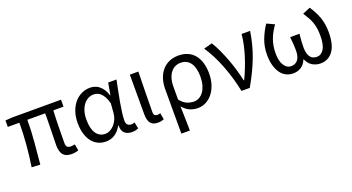

<svg xmlns="http://www.w3.org/2000/svg" viewBox="-50 -1154 3574 1950"><g transform="rotate(-20 1737.0 -179.0)"><path d="M541 13Q478 13 450.5 -21.5Q423 -56 423 -122Q423 -143 424 -183Q425 -223 426 -271.5Q427 -320 428 -371.5Q429 -423 429 -468H236Q236 -353 225.5 -231Q215 -109 204 5L112 0Q130 -115 140 -236Q150 -357 150 -468H25V-538L103 -543H627V-468H517Q514 -421 512.5 -368Q511 -315 510.5 -265.5Q510 -216 509.5 -176Q509 -136 509 -116Q509 -87 521.5 -75Q534 -63 560 -63Q568 -63 578 -64.5Q588 -66 604 -68L616 1Q602 6 583.5 9.5Q565 13 541 13Z M915 13Q868 13 829.5 -5Q791 -23 763.5 -58Q736 -93 720.5 -144Q705 -195 705 -262Q705 -332 724.5 -386.5Q744 -441 777 -479Q810 -517 853 -537Q896 -557 943 -557Q968 -557 993.5 -549.5Q1019 -542 1041 -524.5Q1063 -507 1081 -480Q1099 -453 1111 -414H1114L1137 -543H1227Q1216 -489 1204 -430Q1192 -371 1182 -314.5Q1172 -258 1165.5 -207Q1159 -156 1159 -119Q1159 -91 1174.5 -77Q1190 -63 1213 -63Q1231 -63 1250 -70L1264 -1Q1252 4 1235 8.5Q1218 13 1194 13Q1145 13 1115.5 -13.5Q1086 -40 1087 -97H1083Q1021 13 915 13ZM933 -63Q960 -63 985.5 -76.5Q1011 -90 1031.5 -113Q1052 -136 1065.5 -166.5Q1079 -197 1082 -232L1090 -335Q1079 -379 1063 -407.5Q1047 -436 1029 -452Q1011 -468 991.5 -474Q972 -480 953 -480Q924 -480 896.5 -466Q869 -452 847.5 -425Q826 -398 813 -357.5Q800 -317 800 -263Q800 -167 835 -115Q870 -63 933 -63Z M1474 13Q1417 13 1394 -19.5Q1371 -52 1371 -113V-543H1463Q1461 -432 1458.5 -318.5Q1456 -205 1456 -106Q1456 -83 1466.5 -73Q1477 -63 1494 -63Q1509 -63 1527 -69L1540 0Q1528 6 1512.5 9.5Q1497 13 1474 13Z M1658 -278Q1658 -348 1677 -400.5Q1696 -453 1728.5 -487.5Q1761 -522 1804.5 -539.5Q1848 -557 1898 -557Q1955 -557 1998.5 -538Q2042 -519 2071.5 -483Q2101 -447 2116.5 -395.5Q2132 -344 2132 -280Q2132 -210 2113 -155.5Q2094 -101 2062.5 -63.5Q2031 -26 1991 -6.5Q1951 13 1908 13Q1863 13 1822.5 -3.5Q1782 -20 1744 -64Q1745 -27 1746 5Q1747 37 1747.5 68Q1748 99 1749 131Q1750 163 1750 199H1658ZM1892 -63Q1922 -63 1949 -78Q1976 -93 1995.5 -120.5Q2015 -148 2026.5 -188Q2038 -228 2038 -279Q2038 -324 2029.5 -361Q2021 -398 2003.5 -424.5Q1986 -451 1959 -465.5Q1932 -480 1894 -480Q1864 -480 1837 -467.5Q1810 -455 1789.5 -429.5Q1769 -404 1757 -365.5Q1745 -327 1745 -276V-137Q1783 -91 1820 -77Q1857 -63 1892 -63Z M2380 0Q2365 -75 2343.5 -148Q2322 -221 2295.5 -289.5Q2269 -358 2237.5 -419.5Q2206 -481 2171 -533L2262 -557Q2290 -513 2316.5 -455.5Q2343 -398 2366.5 -336Q2390 -274 2408 -211Q2426 -148 2438 -93H2443Q2468 -145 2490.5 -201.5Q2513 -258 2531 -315.5Q2549 -373 2561.5 -430.5Q2574 -488 2579 -543H2671Q2660 -472 2643 -405Q2626 -338 2601 -272Q2576 -206 2543.5 -139Q2511 -72 2470 0H2380Z M2938 13Q2897 13 2862.5 -3.5Q2828 -20 2803 -54Q2778 -88 2763.5 -138Q2749 -188 2749 -256Q2749 -343 2778 -418Q2807 -493 2850 -557L2932 -519Q2909 -486 2891 -454Q2873 -422 2861 -388.5Q2849 -355 2842.5 -318.5Q2836 -282 2836 -239Q2836 -154 2866 -108.5Q2896 -63 2942 -63Q2961 -63 2979 -70Q2997 -77 3011 -92.5Q3025 -108 3033 -134Q3041 -160 3041 -198Q3041 -232 3038.5 -266Q3036 -300 3031 -344H3132Q3127 -300 3125 -266Q3123 -232 3123 -198Q3123 -159 3131 -133Q3139 -107 3152 -91.5Q3165 -76 3182.5 -69.5Q3200 -63 3220 -63Q3266 -63 3295.5 -109.5Q3325 -156 3325 -254Q3325 -296 3320 -330Q3315 -364 3304.5 -395Q3294 -426 3277 -456.5Q3260 -487 3237 -522L3320 -557Q3342 -524 3359.5 -491.5Q3377 -459 3390 -423Q3403 -387 3410 -346.5Q3417 -306 3417 -259Q3417 -122 3367 -54.5Q3317 13 3232 13Q3185 13 3145 -10.5Q3105 -34 3084 -85H3080Q3060 -34 3022 -10.5Q2984 13 2938 13Z"/></g></svg>

Font: SpoqaHanSans-Regular
Style: Regular
Weight: 400
Designer: [Spoqa Han Sans] Dong-huui Kim \uAE40 \uB3D9 \uD718  Younghwa Kang \uAC15 \uC601 \uD654  [Noto Sans] Ryoko NISHIZUKA \u8
Foundry: Spoqa (http://www.spoqa-han-sans.com)
Version: Version 2.000